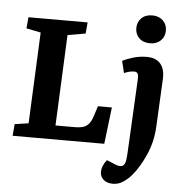

<svg xmlns="http://www.w3.org/2000/svg" viewBox="-64 -835 1073 1125"><g transform="rotate(5 473.0 -272.5)"><path d="M38 -69 119 -81 143 -617 58 -634 64 -700H412L406 -634L301 -616L277 -82H390Q414 -82 434 -86.5Q454 -91 470 -107.5Q486 -124 497 -160L515 -216H597L571 0H32ZM699 -692Q699 -727 722.5 -750.5Q746 -774 786 -774Q825 -774 849 -751Q873 -728 873 -692Q873 -656 849 -633Q825 -610 787 -610Q746 -610 722.5 -633Q699 -656 699 -692ZM866 -127Q862 -40 828 38Q794 116 749 169Q730 191 702.5 210Q675 229 641 229Q606 229 586 211Q566 193 566 166Q566 148 574 129Q582 110 595 94L646 115Q701 139 708 82Q711 57 712 34.5Q713 12 715 -23L734 -396Q735 -419 729 -428Q723 -437 709 -437Q697 -437 683 -434Q669 -431 650 -423L633 -493Q652 -504 692 -516.5Q732 -529 775 -529Q830 -529 856.5 -497Q883 -465 880 -406Z"/></g></svg>

Font: Literata 12pt
Style: Bold Italic
Weight: 700
Italic angle: -2°
Designer: Latin by Veronika Burian and Jose Scaglione. Greek by Irene Vlachou. Cyrillic by Vera Evstafieva
Foundry: TypeTogether
Version: Version 3.002